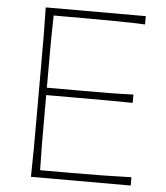

<svg xmlns="http://www.w3.org/2000/svg" viewBox="-52 -759 694 805"><g transform="rotate(5 295.5 -356.5)"><path d="M108 0Q109.5 -61 109.8 -117Q110 -173 110 -238V-475Q110 -540.5 109.8 -596.5Q109.5 -652.5 108 -713H529V-678Q476 -680.5 415.2 -681.2Q354.5 -682 272 -682H144Q142.5 -630 142.2 -579.8Q142 -529.5 142 -472V-378H281Q353 -378 405.2 -378.5Q457.5 -379 506 -381V-346Q454.5 -347 402.5 -347Q350.5 -347 280 -347H142V-242Q142 -184 142.2 -133.8Q142.5 -83.5 144 -31H276Q346 -31 408.2 -32Q470.5 -33 528 -35V0Z"/></g></svg>

Font: Commissioner Flair Thin
Style: Regular
Weight: 100
Designer: Kostas Bartsokas
Foundry: Kostas Bartsokas
Version: Version 1.000; ttfautohint (v1.8.3)